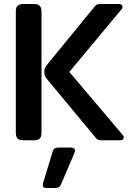

<svg xmlns="http://www.w3.org/2000/svg" viewBox="-20 -700 674 958"><path d="M59 -36V-643Q59 -662 67.5 -671Q76 -680 96 -680H149Q169 -680 178 -671Q187 -662 187 -643V-36Q187 -18 178.5 -9Q170 0 149 0H96Q76 0 67.5 -9Q59 -18 59 -36ZM459 -11 218 -301Q209 -312 205 -320Q201 -328 201 -341Q201 -354 204.5 -361Q208 -368 218 -381L453 -668Q459 -676 465 -678Q471 -680 484 -680H576Q583 -680 587 -676Q591 -672 591 -666Q591 -658 585 -652L326 -341L591 -28Q597 -22 597 -14Q597 -8 593 -4Q589 0 582 0H487Q476 0 470.5 -2Q465 -4 459 -11ZM193 224Q193 221 195 213L241 62Q245 46 252.5 41Q260 36 277 36H329Q354 36 354 51Q354 56 349 69L284 221Q278 238 255 238H211Q193 238 193 224Z"/></svg>

Font: Mitr
Style: Regular
Weight: 400
Designer: Thanarat Vachiruckul
Foundry: Cadson Demak
Version: Version 1.002